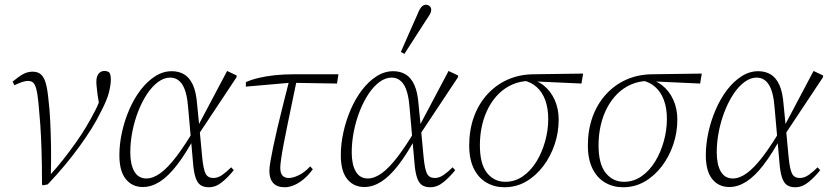

<svg xmlns="http://www.w3.org/2000/svg" viewBox="-20 -776 3492 809"><path d="M157 1Q157 -81 155 -143.5Q153 -206 149.5 -254.5Q146 -303 142 -343Q138 -383 132.5 -402.5Q127 -422 119 -428.5Q111 -435 98 -435Q86 -435 72 -430Q58 -425 41 -417L33 -432Q58 -453 77 -463.5Q96 -474 117 -474Q140 -474 153 -462Q166 -450 173 -425Q180 -400 184 -358Q189 -318 191.5 -268Q194 -218 195 -159Q196 -100 194 -30L186 -33Q219 -69 246.5 -104Q274 -139 298.5 -173.5Q323 -208 343 -241.5Q363 -275 380 -308Q389 -325 395 -340.5Q401 -356 407 -381L400 -321L391 -378Q390 -388 388 -404Q386 -420 386 -431Q386 -454 395.5 -465.5Q405 -477 420 -477Q427 -477 432.5 -475Q438 -473 441 -470Q444 -465 445.5 -458Q447 -451 447 -440Q447 -419 439 -386.5Q431 -354 404 -303Q387 -268 364 -231.5Q341 -195 313 -156.5Q285 -118 252 -78.5Q219 -39 181 1L160 5Z M582 12Q537 12 510 -21.5Q483 -55 483 -122Q483 -169 494 -219Q505 -269 525 -315Q545 -361 572.5 -397Q600 -433 633.5 -454.5Q667 -476 704 -476Q733 -476 755.5 -463Q778 -450 792.5 -419Q807 -388 811 -332L820 -242L821 -230L832 -113Q837 -62 846.5 -44Q856 -26 879 -26Q898 -26 916.5 -39Q935 -52 954 -71L965 -59Q942 -30 915.5 -8.5Q889 13 860 13Q838 13 824.5 3.5Q811 -6 803.5 -29.5Q796 -53 793 -94L773 -320Q768 -388 749 -418.5Q730 -449 697 -449Q671 -449 646 -430.5Q621 -412 600 -380.5Q579 -349 563 -308.5Q547 -268 538 -223Q529 -178 529 -134Q529 -83 546 -53.5Q563 -24 597 -24Q625 -24 656 -46.5Q687 -69 722.5 -115.5Q758 -162 799 -231L808 -205H804Q763 -129 726 -81Q689 -33 653.5 -10.5Q618 12 582 12ZM815 -207 811 -239 937 -477 977 -458V-451Z M1016 -411V-430Q1041 -441 1071 -448Q1101 -455 1137.5 -459Q1174 -463 1215 -463H1406L1400 -424L1216 -427H1199ZM1180 13Q1147 13 1131 -5Q1115 -23 1115 -56Q1115 -70 1119.5 -96.5Q1124 -123 1131.5 -159Q1139 -195 1149.5 -239.5Q1160 -284 1173 -335.5Q1186 -387 1200 -442L1232 -446Q1220 -389 1209.5 -338Q1199 -287 1190 -243.5Q1181 -200 1174.5 -165.5Q1168 -131 1164.5 -106Q1161 -81 1161 -69Q1161 -46 1170.5 -36Q1180 -26 1197 -26Q1215 -26 1239.5 -38Q1264 -50 1287 -75L1298 -63Q1280 -38 1259.5 -21Q1239 -4 1218.5 4.5Q1198 13 1180 13Z M1515 12Q1470 12 1443 -21.5Q1416 -55 1416 -122Q1416 -169 1427 -219Q1438 -269 1458 -315Q1478 -361 1505.5 -397Q1533 -433 1566.5 -454.5Q1600 -476 1637 -476Q1666 -476 1688.5 -463Q1711 -450 1725.5 -419Q1740 -388 1744 -332L1753 -242L1754 -230L1765 -113Q1770 -62 1779.5 -44Q1789 -26 1812 -26Q1831 -26 1849.5 -39Q1868 -52 1887 -71L1898 -59Q1875 -30 1848.5 -8.5Q1822 13 1793 13Q1771 13 1757.5 3.5Q1744 -6 1736.5 -29.5Q1729 -53 1726 -94L1706 -320Q1701 -388 1682 -418.5Q1663 -449 1630 -449Q1604 -449 1579 -430.5Q1554 -412 1533 -380.5Q1512 -349 1496 -308.5Q1480 -268 1471 -223Q1462 -178 1462 -134Q1462 -83 1479 -53.5Q1496 -24 1530 -24Q1558 -24 1589 -46.5Q1620 -69 1655.5 -115.5Q1691 -162 1732 -231L1741 -205H1737Q1696 -129 1659 -81Q1622 -33 1586.5 -10.5Q1551 12 1515 12ZM1748 -207 1744 -239 1870 -477 1910 -458V-451ZM1669 -557Q1687 -598 1704.5 -638Q1722 -678 1740 -718Q1745 -731 1750 -739Q1755 -747 1761 -751.5Q1767 -756 1774 -756Q1784 -756 1790.5 -750Q1797 -744 1797 -734Q1797 -726 1792 -717Q1787 -708 1774 -689Q1752 -654 1729 -619Q1706 -584 1684 -549Z M2105 13Q2064 13 2030 -6.5Q1996 -26 1976.5 -65.5Q1957 -105 1957 -163Q1957 -228 1976.5 -282.5Q1996 -337 2032.5 -377.5Q2069 -418 2118 -440Q2167 -462 2225 -463L2437 -466L2430 -424L2232 -433L2209 -435Q2171 -434 2139 -420Q2107 -406 2082 -381.5Q2057 -357 2039 -323.5Q2021 -290 2011.5 -249.5Q2002 -209 2002 -164Q2002 -85 2032 -47.5Q2062 -10 2109 -10Q2150 -10 2183.5 -33.5Q2217 -57 2240.5 -95.5Q2264 -134 2277 -181Q2290 -228 2290 -274Q2290 -320 2277.5 -354Q2265 -388 2241.5 -409Q2218 -430 2186 -437L2200 -445Q2240 -440 2270 -416.5Q2300 -393 2317 -355.5Q2334 -318 2334 -272Q2334 -218 2317 -167.5Q2300 -117 2269 -76Q2238 -35 2196.5 -11Q2155 13 2105 13Z M2605 13Q2564 13 2530 -6.5Q2496 -26 2476.5 -65.5Q2457 -105 2457 -163Q2457 -228 2476.5 -282.5Q2496 -337 2532.5 -377.5Q2569 -418 2618 -440Q2667 -462 2725 -463L2937 -466L2930 -424L2732 -433L2709 -435Q2671 -434 2639 -420Q2607 -406 2582 -381.5Q2557 -357 2539 -323.5Q2521 -290 2511.5 -249.5Q2502 -209 2502 -164Q2502 -85 2532 -47.5Q2562 -10 2609 -10Q2650 -10 2683.5 -33.5Q2717 -57 2740.5 -95.5Q2764 -134 2777 -181Q2790 -228 2790 -274Q2790 -320 2777.5 -354Q2765 -388 2741.5 -409Q2718 -430 2686 -437L2700 -445Q2740 -440 2770 -416.5Q2800 -393 2817 -355.5Q2834 -318 2834 -272Q2834 -218 2817 -167.5Q2800 -117 2769 -76Q2738 -35 2696.5 -11Q2655 13 2605 13Z M3053 12Q3008 12 2981 -21.5Q2954 -55 2954 -122Q2954 -169 2965 -219Q2976 -269 2996 -315Q3016 -361 3043.5 -397Q3071 -433 3104.5 -454.5Q3138 -476 3175 -476Q3204 -476 3226.5 -463Q3249 -450 3263.5 -419Q3278 -388 3282 -332L3291 -242L3292 -230L3303 -113Q3308 -62 3317.5 -44Q3327 -26 3350 -26Q3369 -26 3387.5 -39Q3406 -52 3425 -71L3436 -59Q3413 -30 3386.5 -8.5Q3360 13 3331 13Q3309 13 3295.5 3.5Q3282 -6 3274.5 -29.5Q3267 -53 3264 -94L3244 -320Q3239 -388 3220 -418.5Q3201 -449 3168 -449Q3142 -449 3117 -430.5Q3092 -412 3071 -380.5Q3050 -349 3034 -308.5Q3018 -268 3009 -223Q3000 -178 3000 -134Q3000 -83 3017 -53.5Q3034 -24 3068 -24Q3096 -24 3127 -46.5Q3158 -69 3193.5 -115.5Q3229 -162 3270 -231L3279 -205H3275Q3234 -129 3197 -81Q3160 -33 3124.5 -10.5Q3089 12 3053 12ZM3286 -207 3282 -239 3408 -477 3448 -458V-451Z"/></svg>

Font: Source Serif 4 36pt Light
Style: Italic
Weight: 300
Italic angle: -12°
Designer: Frank Grießhammer
Foundry: Adobe Systems Incorporated
Version: Version 4.004;hotconv 1.0.116;makeotfexe 2.5.65601